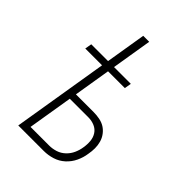

<svg xmlns="http://www.w3.org/2000/svg" viewBox="-215 -832 930 930"><g transform="rotate(45 250.0 -367.5)"><path d="M85 0 166 -493H51L57 -528H172L206 -735H247L213 -528H328L322 -493H207L176 -304H297Q318 -304 338.5 -300Q359 -296 375 -286Q391 -276 403 -260Q415 -244 420.5 -224.5Q426 -205 426 -184.5Q426 -164 422 -143Q418 -114 405 -86.5Q392 -59 369.5 -38.5Q347 -18 318 -9Q289 0 260 0ZM260 -37Q282 -37 304 -44Q326 -51 343.5 -67.5Q361 -84 370.5 -105.5Q380 -127 383 -148Q387 -171 385 -193.5Q383 -216 371.5 -233.5Q360 -251 340 -259.5Q320 -268 297 -268H170L132 -37Z"/></g></svg>

Font: Iosevka Term Curly XLt Obl
Style: Regular
Weight: 200
Italic angle: -9°
Designer: Belleve Invis
Foundry: Belleve Invis
Version: Version 32.3.0